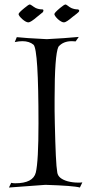

<svg xmlns="http://www.w3.org/2000/svg" viewBox="-20 -835 408 858"><path d="M20 3 30 -18Q34 -17 38.5 -16.5Q43 -16 48 -16Q128 -16 140 -64Q152 -114 152 -284Q152 -612 130 -635Q111 -651 80 -651Q73 -651 64 -650Q55 -649 46 -647L55 -669Q88 -665 189 -660Q229 -662 264.5 -664.5Q300 -667 332 -670L318 -650Q314 -650 309.5 -650.5Q305 -651 301 -651Q262 -651 241 -626Q224 -589 224 -393Q224 -368 224 -340.5Q224 -313 225 -283Q227 -195 229.5 -140.5Q232 -86 236 -64Q240 -37 282 -25Q305 -19 328 -19Q333 -19 338 -19Q343 -19 348 -20L337 3Q310 -5 183 -9ZM266 -735Q255 -735 238 -750Q223 -765 223 -772Q223 -778 248 -799Q267 -815 273 -815Q275 -815 282 -810Q287 -806 291 -803.5Q295 -801 299 -799Q313 -793 328 -793Q332 -793 334 -788V-787Q334 -784 331 -781Q329 -779 322.5 -773.5Q316 -768 305 -760Q276 -735 266 -735ZM107 -735Q96 -735 79 -750Q63 -765 63 -772Q63 -778 89 -799Q108 -815 113 -815Q116 -815 123 -810Q131 -804 140 -799Q154 -793 169 -793Q174 -793 174 -788V-787Q174 -785 172 -781L146 -760Q117 -735 107 -735Z"/></svg>

Font: Gideon Roman
Style: Regular
Weight: 400
Designer: Robert E. Leuschke
Foundry: Robert E. Leuschke
Version: Version 2.010